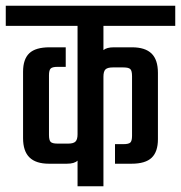

<svg xmlns="http://www.w3.org/2000/svg" viewBox="-40 -646 628 666"><path d="M567.9 -556.2H318.8V-472.2Q330.1 -481.9 355 -481.9H418Q463.4 -481.9 485.6 -460.4Q507.8 -439 507.8 -393.1V-163.1Q507.8 -119.6 486.1 -98.9Q464.4 -78.1 416 -78.1H358.9V-146H388.2Q406.2 -146 412.1 -151.6Q418 -157.2 418 -174.8V-381.8Q418 -400.4 412.1 -406.2Q406.2 -412.1 388.2 -412.1H351.1Q333 -412.1 325.9 -405.3Q318.8 -398.4 318.8 -379.9V0H229V-88.9Q218.3 -78.1 191.9 -78.1H129.9Q84.5 -78.1 62.3 -99.9Q40 -121.6 40 -167V-397Q40 -440.9 61.8 -461.4Q83.5 -481.9 131.8 -481.9H188V-414.1H159.2Q141.6 -414.1 135.7 -408.2Q129.9 -402.3 129.9 -384.8V-178.2Q129.9 -159.7 135.7 -153.8Q141.6 -147.9 159.2 -147.9H196.8Q214.8 -147.9 221.9 -155Q229 -162.1 229 -180.2V-556.2H-20V-626H567.9Z"/></svg>

Font: Teko
Style: Regular
Weight: 400
Designer: Manushi Parikh, Jonny Pinhorn
Foundry: Indian Type Foundry
Version: Version 2.000;PS 1.0;hotconv 1.0.79;makeotf.lib2.5.61930